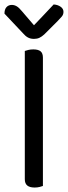

<svg xmlns="http://www.w3.org/2000/svg" viewBox="-21 -834 304 859"><path d="M90 -363H171V-2Q166 0 156 2.5Q146 5 134 5Q112 5 101 -4Q90 -13 90 -32ZM171 -296H90V-606Q95 -608 105.5 -610.5Q116 -613 128 -613Q150 -613 160.5 -604.5Q171 -596 171 -576ZM131 -721Q148 -739 171 -763Q194 -787 219 -814Q237 -813 250 -804Q263 -795 263 -781Q263 -769 255.5 -760Q248 -751 237 -740L177 -680Q166 -670 155.5 -665Q145 -660 131 -660Q116 -660 104.5 -666Q93 -672 82 -685L-1 -773Q-1 -792 8 -802Q17 -812 32 -812Q43 -812 53.5 -806Q64 -800 77 -784Z"/></svg>

Font: Baloo Bhaina 2
Style: Regular
Weight: 400
Designer: Yesha Goshar, Manish Minz, Shuchita Grover and Ek Type
Foundry: Ek Type
Version: Version 1.700